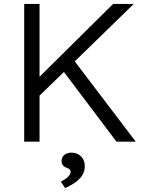

<svg xmlns="http://www.w3.org/2000/svg" viewBox="-20 -720 739 976"><path d="M103 0V-700H181V-330L555 -700H660L360 -408L670 0H572L305 -354L181 -234V0ZM311 236 289 203Q311 193 325 179.5Q339 166 339 153Q339 139 319 133Q293 124 293 97Q293 79 307 67.5Q321 56 343 56Q373 56 392 75Q411 94 411 125Q411 161 385 188Q359 215 311 236Z"/></svg>

Font: Lexend Light
Style: Regular
Weight: 300
Designer: Bonnie Shaver-Troup, Thomas Jockin
Foundry: Lexend
Version: Version 1.007; ttfautohint (v1.8.3)